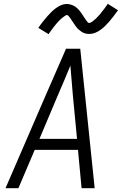

<svg xmlns="http://www.w3.org/2000/svg" viewBox="-20 -992 642 1012"><path d="M9 0 221 -490 328 -735H403L479 0H410L391 -202H163L77 0ZM386 -260 364 -490Q361 -529 357.5 -568Q354 -607 351 -646Q335 -607 318.5 -568Q302 -529 285 -490L188 -260ZM236 -812 182 -845Q194 -863 206 -878Q218 -893 228.5 -905Q239 -917 249 -927Q259 -937 272.5 -947.5Q286 -958 301.5 -964.5Q317 -971 333 -971Q338 -971 343.5 -970Q349 -969 354 -967.5Q359 -966 363.5 -964Q368 -962 372.5 -959.5Q377 -957 380.5 -954Q384 -951 388 -947.5Q392 -944 395.5 -940Q399 -936 402 -932Q405 -928 408 -924Q411 -920 413.5 -916Q416 -912 419 -907.5Q422 -903 425 -898.5Q428 -894 431 -889.5Q434 -885 436.5 -882Q439 -879 442 -875Q445 -871 450 -871Q454 -871 457.5 -873Q461 -875 464.5 -877Q468 -879 471.5 -882Q475 -885 479.5 -889Q484 -893 485.5 -894Q487 -895 489 -897.5Q491 -900 493.5 -902.5Q496 -905 499 -908Q502 -911 504.5 -914Q507 -917 510 -920.5Q513 -924 515.5 -928Q518 -932 521.5 -935.5Q525 -939 528 -943.5Q531 -948 534.5 -952.5Q538 -957 541 -961.5Q544 -966 548 -972L602 -938Q589 -920 577.5 -905Q566 -890 555.5 -878Q545 -866 535 -856Q525 -846 511 -835.5Q497 -825 481.5 -819Q466 -813 451 -813Q440 -813 430 -815.5Q420 -818 411.5 -823.5Q403 -829 395.5 -835.5Q388 -842 382 -850Q376 -858 371 -865.5Q366 -873 359.5 -882.5Q353 -892 348.5 -899Q344 -906 336 -912Q335 -912 334.5 -912.5Q334 -913 333 -913Q330 -913 326 -910.5Q322 -908 319 -906Q316 -904 312 -901Q308 -898 303.5 -894Q299 -890 298 -889Q297 -888 294.5 -885.5Q292 -883 289.5 -880.5Q287 -878 284.5 -875Q282 -872 279 -869Q276 -866 273.5 -862.5Q271 -859 268 -855.5Q265 -852 262 -848Q259 -844 255.5 -839.5Q252 -835 249 -830.5Q246 -826 242.5 -821.5Q239 -817 236 -812Z"/></svg>

Font: Iosevka SS04 Light Extended
Style: Italic
Weight: 300
Width: 7
Italic angle: -9°
Monospace: yes
Designer: Belleve Invis
Foundry: Belleve Invis
Version: Version 19.0.0; ttfautohint (v1.8.4)